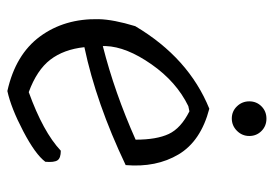

<svg xmlns="http://www.w3.org/2000/svg" viewBox="-131 -612 743 521"><g transform="rotate(90 240.5 -351.5)"><path d="M275 -548Q363 -525 399 -464.5Q435 -404 428 -321Q260 -241 108 -209Q114 -153 142 -116.5Q170 -80 230 -58Q338 -97 389 -145Q409 -145 415 -136Q421 -127 419 -103Q399 -76 336 -43Q273 -10 227 0Q128 -22 79 -88.5Q30 -155 32 -248Q33 -288 51 -347Q137 -492 275 -548ZM105 -267V-259Q231 -291 359 -348Q359 -405 343.5 -438Q328 -471 282 -494L268 -491Q202 -459 154.5 -391Q107 -323 105 -267ZM349 -656.5Q349 -637 335 -623Q321 -609 301.5 -609Q282 -609 268.5 -623Q255 -637 255 -656.5Q255 -676 268.5 -689.5Q282 -703 302 -703Q322 -703 335.5 -689.5Q349 -676 349 -656.5Z"/></g></svg>

Font: Tillana
Style: Regular
Weight: 400
Designer: Lipi Raval (Devanagari, Latin), Jonny Pinhorn (Latin)
Foundry: Indian Type Foundry
Version: Version 2.003;PS 1.0;hotconv 1.0.79;makeotf.lib2.5.61930; tt